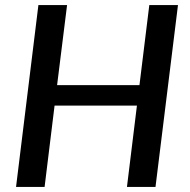

<svg xmlns="http://www.w3.org/2000/svg" viewBox="-20 -740 754 760"><path d="M595.5 0H482.5L522 -322H196L156.5 0H43.5L132 -720H245.5L206 -403H532L571 -720H684.5Z"/></svg>

Font: Lato Semibold
Style: Italic
Weight: 600
Italic angle: -7°
Designer: Lukasz Dziedzic
Foundry: tyPoland Lukasz Dziedzic
Version: Version 2.006; 2014-01-15